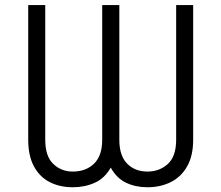

<svg xmlns="http://www.w3.org/2000/svg" viewBox="-20 -748 896 777"><path d="M94.2 -182.6V-727.5H163.1V-182.6Q163.1 -115.2 195.6 -84.5Q228 -53.7 274.4 -53.7Q327.6 -53.7 360.6 -85.7Q393.6 -117.7 393.6 -182.6V-727.5H462.9V-182.6Q462.9 -117.7 494.6 -85.7Q526.4 -53.7 576.7 -53.7Q625.5 -53.7 659.2 -84.5Q692.9 -115.2 692.9 -182.6V-727.5H761.7V-182.6Q761.7 -117.7 737.5 -75Q713.4 -32.2 671.4 -11.2Q629.4 9.8 576.2 9.8Q528.8 9.8 490.2 -8.5Q451.7 -26.9 428.2 -69.8Q403.8 -26.4 363.3 -8.3Q322.8 9.8 274.9 9.8Q221.7 9.8 180.9 -11.2Q140.1 -32.2 117.2 -75Q94.2 -117.7 94.2 -182.6Z"/></svg>

Font: Inter 16pt Light
Style: Regular
Weight: 300
Version: Version 4.001;git-66647c0bb